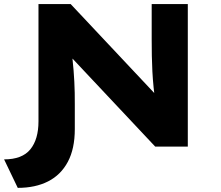

<svg xmlns="http://www.w3.org/2000/svg" viewBox="-47 -720 1084 943"><path d="M40.2 202.7 -26.9 62.8Q61.8 62.8 101.9 13.6Q142 -35.6 142 -124.2V-700H300.1L757.2 -213.5L718 -204.7Q711.4 -250.6 707.4 -290.9Q703.4 -331.2 701.4 -369.1Q699.4 -407.1 698.7 -445.7Q698 -484.3 698 -527.4V-700H875.4V0H715.3L242.2 -503.4L300.4 -508.6Q305.1 -467.7 308.7 -434.6Q312.3 -401.5 314.5 -373.1Q316.7 -344.6 318.1 -317.6Q319.5 -290.7 320 -263.8Q320.4 -237 320.4 -207.2V-86Q320.4 11 286 75.1Q251.7 139.2 189 171Q126.4 202.7 40.2 202.7Z"/></svg>

Font: Lexend Mega
Style: Regular
Weight: 400
Designer: Bonnie Shaver-Troup, Thomas Jockin
Foundry: Lexend
Version: Version 1.007